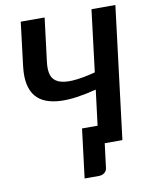

<svg xmlns="http://www.w3.org/2000/svg" viewBox="-96 -793 823 1033"><g transform="rotate(-10 316.0 -277.0)"><path d="M606.5 -722.5 517.5 0H421L404.5 131.5Q403 148 390.2 158Q377.5 168 359.5 168H281.5L314.5 -99.5H399.5L423.5 -292.5Q367.5 -278 317 -270.8Q266.5 -263.5 223.8 -265.8Q181 -268 147.5 -281Q114 -294 92.2 -320Q70.5 -346 62 -386.5Q53.5 -427 60.5 -484.5L89.5 -722.5H220L190.5 -484.5Q185 -441.5 194 -413.5Q203 -385.5 231.2 -372.5Q259.5 -359.5 309 -362.2Q358.5 -365 434.5 -384.5L476 -722.5Z"/></g></svg>

Font: Lato 2
Style: Bold Italic
Weight: 700
Italic angle: -7°
Designer: Lukasz Dziedzic with Adam Twardoch and Botio Nikoltchev
Foundry: tyPoland Lukasz Dziedzic
Version: Version 2.015; 2015-08-06; http://www.latofonts.com/